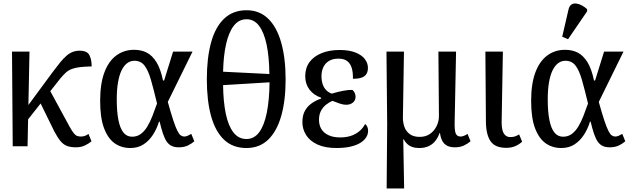

<svg xmlns="http://www.w3.org/2000/svg" viewBox="-20 -828 3576 1087"><path d="M112 -118 116 -200 279 -421Q302 -452 320.5 -474.5Q339 -497 356 -512Q373 -527 391.5 -534Q410 -541 431 -541Q473 -541 486 -516Q499 -491 499 -452Q460 -451 433.5 -448Q407 -445 388 -438Q369 -431 354 -418Q339 -405 321 -383ZM52 0 48 -536H147L136 0ZM410 6Q382 6 361.5 -1Q341 -8 324 -27.5Q307 -47 287 -85L192 -279L250 -339L375 -109Q388 -86 397.5 -74Q407 -62 416.5 -58.5Q426 -55 438 -55Q449 -55 460 -58.5Q471 -62 481 -70L498 -28Q480 -13 458.5 -3.5Q437 6 410 6Z M718 10Q667 10 629 -17Q591 -44 569 -102.5Q547 -161 547 -257Q547 -354 571 -418Q595 -482 638.5 -514Q682 -546 739 -546Q780 -546 811 -530Q842 -514 865.5 -476.5Q889 -439 903 -372H909L960 -536H1070L930 -251Q948 -186 961 -147Q974 -108 984 -88Q994 -68 1003.5 -61.5Q1013 -55 1023 -55Q1033 -55 1043 -59.5Q1053 -64 1063 -70L1080 -28Q1064 -14 1043 -4Q1022 6 991 6Q968 6 951.5 -2Q935 -10 923.5 -27Q912 -44 902.5 -72Q893 -100 884 -139H880Q868 -99 846 -65Q824 -31 792.5 -10.5Q761 10 718 10ZM728 -54Q756 -54 777 -69.5Q798 -85 814 -111.5Q830 -138 843 -171.5Q856 -205 869 -242Q850 -322 834.5 -376Q819 -430 798 -457Q777 -484 741 -484Q718 -484 699.5 -470Q681 -456 668 -429Q655 -402 648 -361Q641 -320 641 -266Q641 -195 650.5 -148Q660 -101 679 -77.5Q698 -54 728 -54Z M1375 10Q1298 10 1248.5 -37Q1199 -84 1175 -171Q1151 -258 1151 -379Q1151 -500 1175 -587.5Q1199 -675 1249 -722.5Q1299 -770 1376 -770Q1449 -770 1498 -722.5Q1547 -675 1572 -587Q1597 -499 1597 -378Q1597 -258 1572 -171Q1547 -84 1498 -37Q1449 10 1375 10ZM1375 -41Q1419 -41 1447.5 -79.5Q1476 -118 1490.5 -190Q1505 -262 1506 -362L1243 -346Q1244 -254 1258 -185.5Q1272 -117 1301 -79Q1330 -41 1375 -41ZM1505 -409Q1504 -506 1489.5 -575Q1475 -644 1447 -681.5Q1419 -719 1376 -719Q1332 -719 1303.5 -682Q1275 -645 1260 -578.5Q1245 -512 1243 -422Z M1885 10Q1820 10 1777 -10Q1734 -30 1713 -63.5Q1692 -97 1692 -136Q1692 -176 1707 -202Q1722 -228 1746.5 -244.5Q1771 -261 1798 -270V-275Q1756 -289 1732 -321Q1708 -353 1708 -396Q1708 -443 1732 -476Q1756 -509 1800.5 -527Q1845 -545 1902 -545Q1957 -545 1993 -530.5Q2029 -516 2046 -493Q2063 -470 2063 -444Q2063 -424 2055 -410Q2047 -396 2028.5 -389Q2010 -382 1978 -382Q1979 -417 1971.5 -442.5Q1964 -468 1946 -482Q1928 -496 1896 -496Q1864 -496 1842.5 -483Q1821 -470 1810.5 -447.5Q1800 -425 1800 -397Q1800 -371 1807 -350.5Q1814 -330 1828 -316.5Q1842 -303 1859 -298Q1891 -308 1923 -314Q1955 -320 1975 -319Q1984 -312 1988.5 -301.5Q1993 -291 1993 -280Q1993 -259 1977 -246.5Q1961 -234 1937 -235Q1924 -235 1904 -241.5Q1884 -248 1862 -257Q1843 -249 1825.5 -235Q1808 -221 1797 -200Q1786 -179 1786 -150Q1786 -120 1799 -98Q1812 -76 1839 -63Q1866 -50 1906 -50Q1939 -50 1965.5 -58.5Q1992 -67 2013 -84Q2034 -101 2047 -126Q2054 -121 2059 -111Q2064 -101 2064 -87Q2064 -68 2053 -50.5Q2042 -33 2020.5 -19.5Q1999 -6 1965 2Q1931 10 1885 10Z M2169 239 2172 -126 2168 -536H2267L2261 -160Q2261 -135 2269.5 -110Q2278 -85 2299.5 -69Q2321 -53 2356 -53Q2390 -53 2414.5 -70Q2439 -87 2452.5 -115.5Q2466 -144 2465 -176L2462 -536H2562L2554 -136Q2553 -90 2560 -72.5Q2567 -55 2588 -55Q2596 -55 2606.5 -59Q2617 -63 2627 -70L2644 -28Q2626 -13 2605 -3.5Q2584 6 2556 6Q2528 6 2510.5 -3.5Q2493 -13 2483.5 -31.5Q2474 -50 2471 -75H2469Q2459 -48 2443.5 -29Q2428 -10 2405.5 0Q2383 10 2353 10Q2331 10 2314 4Q2297 -2 2285 -13.5Q2273 -25 2265 -40H2263L2268 239Z M2846 9Q2784 9 2758 -27.5Q2732 -64 2731 -138L2728 -536H2827L2820 -134Q2820 -108 2825 -90Q2830 -72 2841 -62Q2852 -52 2869 -52Q2886 -52 2896.5 -56Q2907 -60 2919 -67L2936 -26Q2922 -12 2899 -1.5Q2876 9 2846 9Z M3158 10Q3107 10 3069 -17Q3031 -44 3009 -102.5Q2987 -161 2987 -257Q2987 -354 3011 -418Q3035 -482 3078.5 -514Q3122 -546 3179 -546Q3220 -546 3251 -530Q3282 -514 3305.5 -476.5Q3329 -439 3343 -372H3349L3400 -536H3510L3370 -251Q3388 -186 3401 -147Q3414 -108 3424 -88Q3434 -68 3443.5 -61.5Q3453 -55 3463 -55Q3473 -55 3483 -59.5Q3493 -64 3503 -70L3520 -28Q3504 -14 3483 -4Q3462 6 3431 6Q3408 6 3391.5 -2Q3375 -10 3363.5 -27Q3352 -44 3342.5 -72Q3333 -100 3324 -139H3320Q3308 -99 3286 -65Q3264 -31 3232.5 -10.5Q3201 10 3158 10ZM3168 -54Q3196 -54 3217 -69.5Q3238 -85 3254 -111.5Q3270 -138 3283 -171.5Q3296 -205 3309 -242Q3290 -322 3274.5 -376Q3259 -430 3238 -457Q3217 -484 3181 -484Q3158 -484 3139.5 -470Q3121 -456 3108 -429Q3095 -402 3088 -361Q3081 -320 3081 -266Q3081 -195 3090.5 -148Q3100 -101 3119 -77.5Q3138 -54 3168 -54ZM3196 -606 3163 -620 3199 -776Q3204 -795 3215.5 -802.5Q3227 -810 3242.5 -808Q3258 -806 3274 -797.5Q3290 -789 3304 -776V-764Z"/></svg>

Font: Noto Serif SemiCondensed
Style: Regular
Weight: 400
Width: 4
Designer: Monotype Design Team
Foundry: Monotype Imaging Inc.
Version: Version 2.013